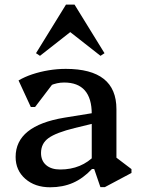

<svg xmlns="http://www.w3.org/2000/svg" viewBox="-20 -793 605 826"><path d="M412 12.2 385.2 -65.9H374.7V-302.9Q374.7 -370.1 344.9 -404Q315.1 -438 256 -438Q224.9 -438 196.5 -425.2Q168.1 -412.4 150 -389.9L154.9 -473.5H238.2L130.9 -332.6H112.6L59.8 -446.9Q86.2 -462.5 119.3 -473.5Q152.5 -484.5 189.3 -490.6Q226.1 -496.7 262.9 -496.7Q371.9 -496.7 426.4 -453.5Q480.9 -410.3 480.9 -323.4V-85.3L439.5 -146.1L545.6 -65.5V-48.9L430.8 12.2ZM195.6 12.7Q130.4 12.7 88.8 -23.7Q47.2 -60.2 47.2 -117.9Q47.2 -252 257.1 -286.8L408.6 -311.3V-268.2L302 -242.4Q221.3 -222.5 188.9 -199.1Q156.5 -175.8 156.5 -134.8Q156.5 -101.6 178.5 -82.7Q200.5 -63.8 238.9 -63.8Q330.6 -63.8 389.7 -126.1V-65.9H375.6Q337.7 -25.6 294.1 -6.5Q250.4 12.7 195.6 12.7ZM152 -552.8 134.9 -564.1 263.9 -773.3H300.6L429.6 -564.1L412.4 -552.8L276.2 -659.6H288.2Z"/></svg>

Font: Platypi Light
Style: Regular
Weight: 300
Designer: David Sargent
Foundry: Bolt Cutter Type
Version: Version 1.200